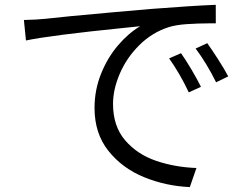

<svg xmlns="http://www.w3.org/2000/svg" viewBox="-20 -740 1040 797"><path d="M168.6 -662 272.4 -672.8Q462.4 -690.6 606.2 -702.8Q781.2 -716.4 875.6 -720L875.8 -643.2H854.2Q800.8 -643 755.1 -639.8Q709.4 -636.6 679.8 -627.2Q610.8 -604.8 558.3 -552.6Q505.8 -500.4 477.5 -434.8Q449.2 -369.2 449.2 -308.8Q449.2 -216.2 499.3 -157.8Q549.4 -99.4 627.2 -72.7Q705 -46 795.4 -42.6L768 36.6Q669.2 32.4 578.7 -4.3Q488.2 -41 430.3 -113.4Q372.4 -185.8 372.4 -292Q372.4 -366.4 399.5 -433.8Q426.6 -501.2 469.9 -551.8Q513.2 -602.4 561.8 -631.2L498.4 -624.6Q191 -593.6 87.8 -572L79.2 -657Q133 -658.2 168.6 -662ZM814.2 -379.6 763.6 -356.6Q745.6 -394.8 724.5 -431.3Q703.4 -467.8 682 -497.6L731.4 -519.2Q751.2 -491.2 775 -451Q798.8 -410.8 814.2 -379.6ZM927.4 -422.8 877 -398.4Q858.2 -436.6 836.4 -472.6Q814.6 -508.6 792 -538.6L840.4 -560.8Q860.2 -533 885.9 -493Q911.6 -453 927.4 -422.8Z"/></svg>

Font: 寒蝉端黑体 Light
Style: Regular
Weight: 300
Designer: ChillDuanSans {Warren2060}; 
Source Han Sans {Ryoko NISHIZUKA 西塚涼子 (kana, bopomofo & ideographs); Paul D. Hunt (Latin, G
Foundry: ChillType&Adobe
Version: Version 1.300;Glyphs 3.3 (3306)